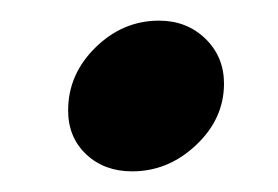

<svg xmlns="http://www.w3.org/2000/svg" viewBox="-20 -386 269 186"><path d="M46 -279Q46 -314 72.5 -340Q99 -366 134 -366Q161 -366 179 -348.5Q197 -331 197 -305Q197 -271 170 -245.5Q143 -220 108 -220Q81 -220 63.5 -236.5Q46 -253 46 -279Z"/></svg>

Font: K2D SemiBold
Style: Italic
Weight: 600
Italic angle: -10°
Designer: Katatrad Aksorn Co.,Ltd.
Foundry: Cadson Demak Co.,Ltd.
Version: Version 1.000; ttfautohint (v1.6)